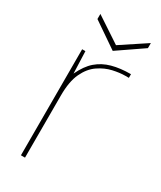

<svg xmlns="http://www.w3.org/2000/svg" viewBox="-178 -754 685 817"><g transform="rotate(30 165.0 -345.0)"><path d="M71 0V-521H87L91 -413Q113 -460 142.5 -485.5Q172 -511 212 -522Q252 -533 304 -533V-515H287Q260 -515 226.5 -507.5Q193 -500 161.5 -478.5Q130 -457 110.5 -415.5Q91 -374 91 -306V0ZM187 -580 63 -665V-690L187 -608L311 -690V-665Z"/></g></svg>

Font: DM Sans 10pt Thin
Style: Regular
Weight: 250
Version: Version 4.004;gftools[0.9.30]